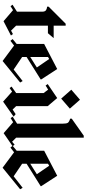

<svg xmlns="http://www.w3.org/2000/svg" viewBox="402 -1081 688 1532"><g transform="rotate(90 746.0 -315.0)"><path d="M149.2 0.8 60.8 -75 29.2 -55 17.5 -70.8 73.3 -106.7V-307.5Q73.3 -331.7 59.6 -339.2Q45.8 -346.7 33.3 -346.7V-359.2L169.2 -495H185V-399.2H284.2L245 -353.3H185V-99.2L224.2 -59.2L251.7 -74.2L263.3 -58.3Z M305.8 -54.2 291.7 -71.7 330.8 -104.2V-323.3L530.8 -427.5L614.2 -299.2V-295.8L435 -183.3V-147.5L535 -80L626.7 -151.7L638.3 -131.7L466.7 8.3L343.3 -83.3ZM435 -354.2V-212.5L518.3 -265L450.8 -363.3Z M766.7 -459.2 695.8 -540 775.8 -609.2 846.7 -528.3ZM790.8 4.2 710.8 -67.5 682.5 -47.5 670.8 -63.3 722.5 -100V-319.2L695 -355L662.5 -335L650.8 -351.7L762.5 -427.5L826.7 -351.7V-100L854.2 -71.7L890.8 -95.8L910.8 -80Z M1042.5 0 955 -75.8 922.5 -55.8 910.8 -71.7 966.7 -107.5V-470.8Q966.7 -500 960.4 -511.2Q954.2 -522.5 926.7 -530.8V-543.3L1062.5 -639.2H1078.3V-100L1110.8 -67.5L1134.2 -87.5L1146.7 -71.7Z M1157.5 -54.2 1143.3 -71.7 1182.5 -104.2V-323.3L1382.5 -427.5L1465.8 -299.2V-295.8L1286.7 -183.3V-147.5L1386.7 -80L1478.3 -151.7L1490 -131.7L1318.3 8.3L1195 -83.3ZM1286.7 -354.2V-212.5L1370 -265L1302.5 -363.3Z"/></g></svg>

Font: Manufacturing Consent
Style: Regular
Weight: 400
Version: Version 3.000; ttfautohint (v1.8.4.7-5d5b)